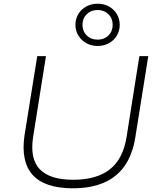

<svg xmlns="http://www.w3.org/2000/svg" viewBox="-20 -1008 854 1036"><path d="M373 8Q298 8 243.5 -10Q189 -28 156.5 -64Q124 -100 113 -153Q102 -206 112 -276L181 -705H228L159 -271Q140 -152 194.5 -95Q249 -38 375 -38Q501 -38 572.5 -94Q644 -150 663 -269L732 -705H780L710 -266Q695 -174 653 -113.5Q611 -53 541 -22.5Q471 8 373 8ZM506 -760Q473 -760 446 -775Q419 -790 403 -816Q387 -842 387 -874Q387 -906 402.5 -932Q418 -958 445.5 -973Q473 -988 507 -988Q541 -988 568 -973Q595 -958 610.5 -932Q626 -906 626 -874Q626 -842 610.5 -816Q595 -790 568 -775Q541 -760 506 -760ZM507 -794Q542 -794 565 -816.5Q588 -839 588 -874Q588 -909 565 -931.5Q542 -954 506 -954Q471 -954 448 -931.5Q425 -909 425 -874Q425 -839 448 -816.5Q471 -794 507 -794Z"/></svg>

Font: Nunito Sans 10pt SemiExpanded ExtraLight
Style: Italic
Weight: 250
Width: 6
Italic angle: -9°
Designer: Vernon Adams
Foundry: Vernon Adams
Version: Version 3.101;gftools[0.9.27]